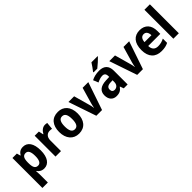

<svg xmlns="http://www.w3.org/2000/svg" viewBox="195 -2046 3565 3565"><g transform="rotate(-45 1978.0 -263.0)"><path d="M351 -557C282 -557 241 -527 210 -475H203L183 -547H67V240H210V27C210 -1 207 -33 205 -64H210C238 -22 281 10 350 10C464 10 540 -91 540 -274C540 -457 469 -557 351 -557ZM305 -440C365 -440 394 -385 394 -274C394 -165 365 -109 305 -109C234 -109 210 -163 210 -269V-289C212 -392 237 -440 305 -440Z M929 -557C867 -557 816 -510 788 -455H781L761 -547H651V0H795V-278C794 -374 852 -416 913 -416C938 -416 956 -414 970 -410L984 -550C968 -554 947 -557 929 -557Z M1509 -274C1509 -456 1410 -557 1267 -557C1108 -557 1021 -450 1021 -274C1021 -102 1115 10 1264 10C1424 10 1509 -103 1509 -274ZM1167 -274C1167 -385 1196 -443 1265 -443C1335 -443 1363 -384 1363 -274C1363 -164 1335 -103 1266 -103C1196 -103 1167 -164 1167 -274Z M1723 0H1873L2059 -547H1910L1819 -233C1811 -202 1801 -164 1798 -136H1795C1792 -168 1782 -209 1774 -236L1687 -547H1537Z M2521 -756V-766H2360C2334 -721 2289 -662 2256 -619V-606H2354C2403 -644 2487 -719 2521 -756ZM2351 -556C2271 -556 2202 -539 2147 -509L2188 -408C2237 -432 2284 -448 2326 -448C2375 -448 2402 -423 2402 -360V-341L2319 -338C2172 -332 2096 -275 2096 -161C2096 -55 2155 10 2249 10C2330 10 2371 -16 2413 -74H2416L2443 0H2545V-363C2545 -491 2476 -556 2351 -556ZM2352 -251 2402 -253V-206C2402 -138 2360 -98 2305 -98C2266 -98 2241 -120 2241 -167C2241 -219 2271 -248 2352 -251Z M2796 0H2946L3132 -547H2983L2892 -233C2884 -202 2874 -164 2871 -136H2868C2865 -168 2855 -209 2847 -236L2760 -547H2610Z M3413 -556C3267 -556 3176 -458 3176 -270C3176 -86 3273 10 3431 10C3507 10 3559 -2 3609 -28V-140C3555 -112 3508 -100 3447 -100C3365 -100 3322 -148 3320 -235H3638V-308C3638 -465 3554 -556 3413 -556ZM3416 -451C3474 -451 3503 -403 3504 -334H3322C3327 -413 3362 -451 3416 -451Z M3889 0V-760H3746V0Z"/></g></svg>

Font: Noto Sans Devanagari SemiCondensed
Style: Bold
Weight: 700
Width: 4
Designer: Jelle Bosma - Monotype Design Team
Foundry: Monotype Imaging Inc.
Version: Version 2.004